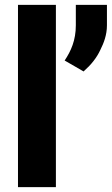

<svg xmlns="http://www.w3.org/2000/svg" viewBox="-20 -770 460 790"><path d="M54 0H210V-750H54ZM246 -521 324 -476 328 -480C354 -503 378 -532 393 -565C407 -593 420 -626 420 -666V-750H292V-666C292 -604 272 -560 246 -521Z"/></svg>

Font: Aerodynamic
Style: Bd
Weight: 500
Designer: Google
Version: Version 2.000980; 2014